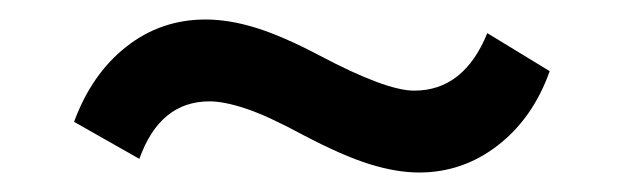

<svg xmlns="http://www.w3.org/2000/svg" viewBox="-20 -386 640 197"><path d="M410 -209Q387 -209 359.5 -217.5Q332 -226 292 -247Q255 -267 232.5 -274.5Q210 -282 195 -282Q144 -282 123 -223L56 -261Q74 -310 109.5 -338Q145 -366 191 -366Q215 -366 242.5 -357.5Q270 -349 308 -329Q376 -293 405 -293Q456 -293 480 -352L544 -313Q527 -265 491 -237Q455 -209 410 -209Z"/></svg>

Font: Nunito Sans
Style: Bold
Weight: 700
Designer: Vernon Adams
Foundry: Vernon Adams
Version: Version 3.101; ttfautohint (v1.8.4.7-5d5b);gftools[0.9.27]